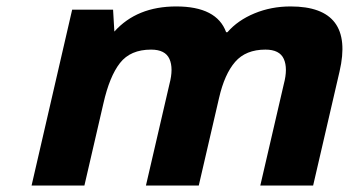

<svg xmlns="http://www.w3.org/2000/svg" viewBox="-20 -576 1083 596"><path d="M861 -315Q874 -364 861 -393Q848 -422 804 -422Q743 -422 710 -384Q677 -346 660 -272L597 0H433L506 -315Q519 -364 506 -393Q493 -422 449 -422Q385 -422 352.5 -380.5Q320 -339 301 -255L242 0H78L204 -546H331L335 -478Q405 -556 527 -556Q653 -556 682 -476H686Q718 -513 770 -534.5Q822 -556 882 -556Q1081 -556 1034 -354L952 0H788Z"/></svg>

Font: Passageway
Style: BdIt
Weight: 700
Foundry: Ascender Corporation
Version: Version 1.11